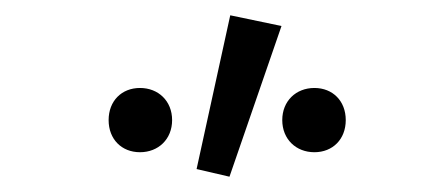

<svg xmlns="http://www.w3.org/2000/svg" viewBox="-20 -794 582 251"><path d="M281 -774 237 -573 280 -563 348 -760ZM122 -637C122 -612 139 -595 163 -595C187 -595 205 -612 205 -637C205 -662 187 -679 163 -679C139 -679 122 -662 122 -637ZM349 -637C349 -612 367 -595 391 -595C415 -595 432 -612 432 -637C432 -662 415 -679 391 -679C367 -679 349 -662 349 -637Z"/></svg>

Font: Cambridge Sans
Style: Regular
Weight: 400
Version: Version 2.020;PS 002.020;hotconv 1.0.88;makeotf.lib2.5.64775